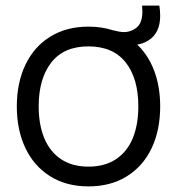

<svg xmlns="http://www.w3.org/2000/svg" viewBox="-20 -650 632 685"><path d="M551.5 -270.5Q551.5 -185.5 520.8 -121Q490 -56.5 432.2 -20.8Q374.5 15 295.5 15Q216.5 15 158.8 -21.2Q101 -57.5 70.5 -122Q40 -186.5 40 -270.5Q40 -355 71 -419.5Q102 -484 159.8 -519.5Q217.5 -555 295.5 -555Q342.5 -555 383 -542Q408 -535.5 422.5 -535.5Q438 -535.5 453 -542.5Q473 -552 480.5 -568.5Q488 -585 488 -608.5Q488 -616 487 -630H548.5Q551.5 -611.5 551.5 -594Q551.5 -532.5 510 -506Q492 -494.5 469.5 -491Q509.5 -453 530.5 -396.5Q551.5 -340 551.5 -270.5ZM473.5 -270.5Q473.5 -370.5 428.2 -427.5Q383 -484.5 295.5 -484.5Q207.5 -484.5 162.8 -426.8Q118 -369 118 -270.5Q118 -205 138.2 -156.5Q158.5 -108 198.2 -81.8Q238 -55.5 295.5 -55.5Q354 -55.5 394 -82.2Q434 -109 453.8 -157.2Q473.5 -205.5 473.5 -270.5Z"/></svg>

Font: CCSD_manrope
Style: Regular
Weight: 400
Designer: Mikhail Sharanda
Foundry: Mikhail Sharanda
Version: Version 4.503